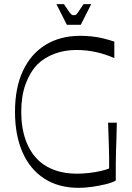

<svg xmlns="http://www.w3.org/2000/svg" viewBox="-20 -887 633 922"><path d="M358 15Q261 15 192.5 -29.5Q124 -74 88 -156Q52 -238 52 -350Q52 -465 90 -546.5Q128 -628 198.5 -671.5Q269 -715 366 -715Q393 -715 421.5 -712Q450 -709 478 -702Q506 -695 529 -687V-608Q486 -627 440.5 -637Q395 -647 347 -647Q290 -647 242 -629Q194 -611 160 -578Q124 -541 103 -483.5Q82 -426 82 -350Q82 -273 104 -212.5Q126 -152 170 -112Q202 -84 247 -68.5Q292 -53 349 -53Q378 -53 408.5 -56.5Q439 -60 464.5 -66Q490 -72 504 -78Q504 -112 504 -134.5Q504 -157 503 -177.5Q502 -198 501.5 -225.5Q501 -253 499 -298H541Q540 -248 539 -215.5Q538 -183 537 -157Q536 -131 536 -100Q536 -69 536 -20Q519 -10 488.5 -2.5Q458 5 423.5 10Q389 15 358 15ZM301 -768 251 -867H287Q305 -840 313 -829Q321 -818 325 -816Q329 -814 334 -814Q341 -814 344.5 -816Q348 -818 355.5 -829Q363 -840 381 -867H418L368 -768Z"/></svg>

Font: Ojuju
Style: Regular
Weight: 400
Designer: Chisaokwu Joboson, Mirko Velimirovic
Foundry: Udi Foundry
Version: Version 1.000